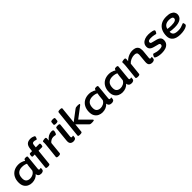

<svg xmlns="http://www.w3.org/2000/svg" viewBox="513 -2638 4524 4524"><g transform="rotate(-45 2775.5 -375.5)"><path d="M267 8Q207 8 156 -17Q105 -42 74 -93Q43 -144 43 -224Q43 -316 79 -385Q115 -454 181.5 -492Q248 -530 339 -530Q381 -530 417 -520.5Q453 -511 478.5 -498.5Q504 -486 514 -476Q523 -505 532 -514.5Q541 -524 573 -524H582Q631 -524 628 -494L592 -133Q587 -93 620 -93Q631 -93 639.5 -96.5Q648 -100 651 -100Q659 -100 659 -89Q659 -86 658 -73.5Q657 -61 653 -38Q648 -14 622 -3.5Q596 7 574 7Q480 7 468 -80Q436 -38 382.5 -15Q329 8 267 8ZM307 -97Q354 -97 400 -120.5Q446 -144 471 -193L485 -326Q490 -372 497 -397Q483 -408 444 -418Q405 -428 357 -428Q270 -428 221 -379.5Q172 -331 172 -231Q172 -159 209.5 -128Q247 -97 307 -97Z M790 2Q759 2 748.5 -6.5Q738 -15 739 -29L780 -422H718Q692 -422 696 -465L698 -481Q701 -504 708 -513.5Q715 -523 729 -523H791L800 -600Q809 -682 850 -720.5Q891 -759 968 -759Q998 -759 1027 -751.5Q1056 -744 1074.5 -733.5Q1093 -723 1093 -712Q1093 -702 1087.5 -684.5Q1082 -667 1074.5 -653Q1067 -639 1059 -639Q1050 -639 1029.5 -647Q1009 -655 980 -655Q955 -655 941.5 -642.5Q928 -630 925 -598L917 -523H1031Q1058 -523 1054 -480L1052 -463Q1049 -441 1042 -431.5Q1035 -422 1021 -422H906L865 -27Q862 2 809 2Z M1142 2Q1115 2 1102.5 -6.5Q1090 -15 1091 -29L1126 -357Q1129 -384 1131 -407.5Q1133 -431 1133 -456Q1133 -467 1132.5 -476Q1132 -485 1132 -495Q1132 -506 1149 -512Q1166 -518 1186.5 -520Q1207 -522 1218 -522Q1234 -522 1242.5 -515Q1251 -508 1251.5 -486.5Q1252 -465 1246 -421Q1286 -474 1336.5 -502Q1387 -530 1441 -530Q1469 -530 1483.5 -522.5Q1498 -515 1498 -493Q1498 -479 1492 -456.5Q1486 -434 1476 -416Q1466 -398 1452 -398Q1438 -398 1425 -402.5Q1412 -407 1384 -407Q1344 -407 1308 -388Q1272 -369 1249 -338L1218 -28Q1215 2 1161 2Z M1647 7Q1596 7 1565 -22.5Q1534 -52 1542 -129L1579 -496Q1582 -525 1634 -525H1654Q1681 -525 1693.5 -517Q1706 -509 1705 -497L1668 -133Q1665 -111 1672 -102Q1679 -93 1695 -93Q1707 -93 1715 -96.5Q1723 -100 1727 -100Q1734 -100 1734 -89Q1734 -86 1733 -73.5Q1732 -61 1728 -38Q1723 -13 1697 -3Q1671 7 1647 7ZM1652 -581Q1618 -581 1603.5 -588.5Q1589 -596 1591 -610L1598 -682Q1599 -695 1615 -702.5Q1631 -710 1665 -710Q1699 -710 1712.5 -703Q1726 -696 1725 -682L1718 -610Q1715 -581 1652 -581Z M1857 2Q1829 2 1817.5 -5.5Q1806 -13 1808 -27L1880 -724Q1883 -753 1937 -753H1959Q1987 -753 1998.5 -745.5Q2010 -738 2008 -724L1966 -313H1970L2223 -505Q2237 -516 2252 -520.5Q2267 -525 2295 -525H2325Q2374 -525 2373 -507Q2372 -496 2353 -482L2086 -280L2328 -37Q2334 -30 2336 -25.5Q2338 -21 2338 -17Q2336 2 2283 2H2252Q2225 2 2210.5 -4Q2196 -10 2181 -27L1963 -245H1958L1936 -27Q1933 2 1879 2Z M2615 8Q2555 8 2504 -17Q2453 -42 2422 -93Q2391 -144 2391 -224Q2391 -316 2427 -385Q2463 -454 2529.5 -492Q2596 -530 2687 -530Q2729 -530 2765 -520.5Q2801 -511 2826.5 -498.5Q2852 -486 2862 -476Q2871 -505 2880 -514.5Q2889 -524 2921 -524H2930Q2979 -524 2976 -494L2940 -133Q2935 -93 2968 -93Q2979 -93 2987.5 -96.5Q2996 -100 2999 -100Q3007 -100 3007 -89Q3007 -86 3006 -73.5Q3005 -61 3001 -38Q2996 -14 2970 -3.5Q2944 7 2922 7Q2828 7 2816 -80Q2784 -38 2730.5 -15Q2677 8 2615 8ZM2655 -97Q2702 -97 2748 -120.5Q2794 -144 2819 -193L2833 -326Q2838 -372 2845 -397Q2831 -408 2792 -418Q2753 -428 2705 -428Q2618 -428 2569 -379.5Q2520 -331 2520 -231Q2520 -159 2557.5 -128Q2595 -97 2655 -97Z M3280 8Q3220 8 3169 -17Q3118 -42 3087 -93Q3056 -144 3056 -224Q3056 -316 3092 -385Q3128 -454 3194.5 -492Q3261 -530 3352 -530Q3394 -530 3430 -520.5Q3466 -511 3491.5 -498.5Q3517 -486 3527 -476Q3536 -505 3545 -514.5Q3554 -524 3586 -524H3595Q3644 -524 3641 -494L3605 -133Q3600 -93 3633 -93Q3644 -93 3652.5 -96.5Q3661 -100 3664 -100Q3672 -100 3672 -89Q3672 -86 3671 -73.5Q3670 -61 3666 -38Q3661 -14 3635 -3.5Q3609 7 3587 7Q3493 7 3481 -80Q3449 -38 3395.5 -15Q3342 8 3280 8ZM3320 -97Q3367 -97 3413 -120.5Q3459 -144 3484 -193L3498 -326Q3503 -372 3510 -397Q3496 -408 3457 -418Q3418 -428 3370 -428Q3283 -428 3234 -379.5Q3185 -331 3185 -231Q3185 -159 3222.5 -128Q3260 -97 3320 -97Z M4273 7Q4220 7 4188.5 -22Q4157 -51 4165 -130L4181 -303Q4182 -313 4183 -323.5Q4184 -334 4184 -351Q4184 -390 4163.5 -407.5Q4143 -425 4094 -425Q4039 -425 3983.5 -400.5Q3928 -376 3894 -336L3861 -27Q3858 2 3805 2H3785Q3759 2 3746.5 -6.5Q3734 -15 3735 -26L3770 -357Q3773 -384 3774.5 -407.5Q3776 -431 3776 -456Q3776 -467 3775.5 -476Q3775 -485 3775 -495Q3775 -506 3792.5 -512Q3810 -518 3830.5 -520Q3851 -522 3861 -522Q3883 -522 3890 -512Q3897 -502 3897 -483Q3897 -454 3890 -420Q3936 -470 4003 -500Q4070 -530 4137 -530Q4189 -530 4228.5 -515.5Q4268 -501 4290 -465Q4312 -429 4312 -365Q4312 -352 4311 -340Q4310 -328 4309 -316L4291 -133Q4286 -93 4319 -93Q4330 -93 4338.5 -96.5Q4347 -100 4350 -100Q4358 -100 4358 -89Q4358 -86 4357 -73.5Q4356 -61 4352 -38Q4347 -13 4321 -3Q4295 7 4273 7Z M4592 8Q4541 8 4493.5 -1Q4446 -10 4417 -25Q4388 -40 4390 -58Q4391 -68 4399.5 -84Q4408 -100 4418.5 -113Q4429 -126 4437 -126Q4444 -126 4466.5 -117.5Q4489 -109 4525 -101Q4561 -93 4609 -93Q4656 -93 4685.5 -106Q4715 -119 4715 -155Q4715 -183 4683.5 -193.5Q4652 -204 4607 -214Q4577 -221 4546.5 -230Q4516 -239 4490.5 -253.5Q4465 -268 4449.5 -292Q4434 -316 4434 -353Q4434 -413 4465.5 -452Q4497 -491 4550.5 -511Q4604 -531 4669 -531Q4699 -531 4732 -527.5Q4765 -524 4793 -517.5Q4821 -511 4837.5 -501Q4854 -491 4853 -478Q4852 -468 4844.5 -451Q4837 -434 4827 -421Q4817 -408 4809 -408Q4801 -408 4760.5 -419Q4720 -430 4652 -430Q4614 -430 4587 -419Q4560 -408 4560 -375Q4560 -349 4590.5 -339Q4621 -329 4666 -319Q4696 -312 4727 -303.5Q4758 -295 4783.5 -280.5Q4809 -266 4825 -241.5Q4841 -217 4841 -178Q4841 -114 4808.5 -72.5Q4776 -31 4720 -11.5Q4664 8 4592 8Z M5214 7Q5084 7 5015.5 -46Q4947 -99 4947 -200Q4947 -300 4982.5 -374.5Q5018 -449 5089 -489.5Q5160 -530 5265 -530Q5354 -530 5404.5 -507.5Q5455 -485 5476 -450.5Q5497 -416 5497 -381Q5497 -297 5429 -251.5Q5361 -206 5232 -206Q5180 -206 5141 -210.5Q5102 -215 5073 -220Q5072 -217 5072 -212Q5072 -149 5112 -121.5Q5152 -94 5244 -94Q5294 -94 5334 -106Q5374 -118 5399.5 -130Q5425 -142 5433 -142Q5442 -142 5447.5 -130Q5453 -118 5455 -102.5Q5457 -87 5457 -77Q5457 -58 5426 -38.5Q5395 -19 5340 -6Q5285 7 5214 7ZM5210 -294Q5373 -294 5373 -369Q5373 -401 5341 -415Q5309 -429 5255 -429Q5183 -429 5138.5 -397Q5094 -365 5082 -304Q5110 -299 5144.5 -296.5Q5179 -294 5210 -294Z"/></g></svg>

Font: Asap Expanded Expanded SemiBold
Style: Italic
Weight: 600
Width: 7
Italic angle: -6°
Designer: Pablo Cosgaya
Foundry: Omnibus-Type
Version: Version 3.001; ttfautohint (v1.8.4.7-5d5b)